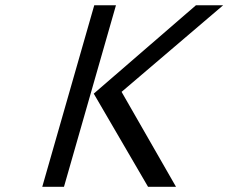

<svg xmlns="http://www.w3.org/2000/svg" viewBox="-20 -714 873 734"><path d="M340.3 -693.8H423.3L224.6 0H141.6ZM729 -693.8H833L444.8 -362.8L652.8 0H545.9L338.4 -356Z"/></svg>

Font: Cantarell
Style: Italic
Weight: 400
Italic angle: -16°
Designer: Dave Crossland
Version: Version 1.004